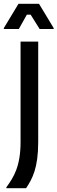

<svg xmlns="http://www.w3.org/2000/svg" viewBox="-27 -870 303 1015"><path d="M72.5 -716.7 115 -792.5H135L182.5 -716.7H256.7V-721.7L179.2 -850H70.8L-6.7 -721.7V-716.7ZM110.8 125C144.2 75 175 18.3 175 -120V-650H81.7V-120C81.7 8.3 46.7 65 6.7 120V125Z"/></svg>

Font: Familjen Grotesk
Style: Regular
Weight: 400
Designer: Anders Wikstroem, Jonas Baeckman, Matilda Gysing, Kristian Moeller
Foundry: Familjen STHLM AB
Version: Version 2.000